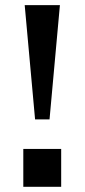

<svg xmlns="http://www.w3.org/2000/svg" viewBox="-20 -720 326 740"><path d="M115.2 -259.8 75.2 -700.2H210.9L170.9 -259.8ZM69.8 -146H215.8V0H69.8Z"/></svg>

Font: Aldrich
Style: Regular
Weight: 400
Designer: Matthew Desmond
Foundry: Matthew Desmond
Version: Version 1.002 2011